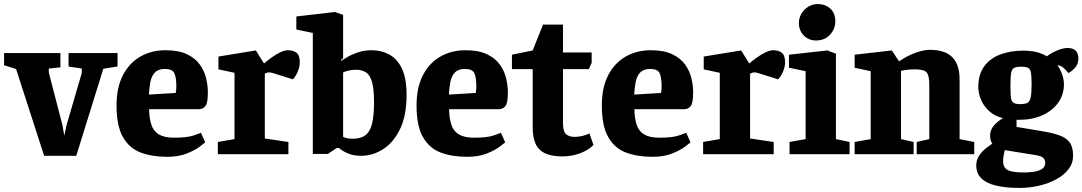

<svg xmlns="http://www.w3.org/2000/svg" viewBox="-42 -758 5322 944"><path d="M175 8 37 -419 -22 -437V-497H255V-427L198 -421V-401L265 -143L274 -91L285 -142L360 -399V-421L295 -431V-497H536V-431L466 -420L333 8Z M780 13Q707 13 651 -7.5Q595 -28 563 -83Q531 -138 531 -240Q531 -327 562 -387.5Q593 -448 647.5 -479.5Q702 -511 772 -511Q836 -511 877 -491.5Q918 -472 940.5 -440.5Q963 -409 971.5 -373Q980 -337 980 -303Q980 -252 968 -236.5Q956 -221 934 -221H691Q692 -174 703 -142.5Q714 -111 741 -96Q768 -81 814 -81Q878 -81 910 -92Q942 -103 946 -105L967 -58Q963 -54 939.5 -36.5Q916 -19 876 -3Q836 13 780 13ZM690 -293 822 -301Q825 -319 825 -331Q825 -378 815 -398.5Q805 -419 769 -419Q736 -419 719.5 -401.5Q703 -384 697.5 -355.5Q692 -327 690 -293Z M1029 0V-60L1111 -74V-400L1032 -417V-480L1216 -510L1256 -446Q1272 -460 1293 -475Q1314 -490 1335.5 -500.5Q1357 -511 1373 -511Q1400 -511 1416 -498.5Q1432 -486 1432 -451Q1432 -431 1422.5 -407.5Q1413 -384 1398 -368L1315 -394Q1304 -398 1295.5 -400Q1287 -402 1281 -402Q1274 -402 1269.5 -400Q1265 -398 1260 -396V-77L1376 -60V0Z M1735 8Q1705 8 1683.5 1.5Q1662 -5 1647.5 -14Q1633 -23 1625 -30H1613L1570 -1H1496V-596L1415 -613V-677L1605 -699L1645 -685V-471L1634 -463L1636 -459Q1643 -464 1664 -476.5Q1685 -489 1716.5 -500Q1748 -511 1785 -511Q1833 -511 1872 -490Q1911 -469 1934 -421Q1957 -373 1957 -292Q1957 -188 1924 -121.5Q1891 -55 1840 -23.5Q1789 8 1735 8ZM1694 -76Q1730 -76 1753 -92Q1776 -108 1786.5 -147Q1797 -186 1797 -255Q1797 -319 1787.5 -353.5Q1778 -388 1758.5 -401.5Q1739 -415 1709 -415Q1686 -415 1669.5 -410.5Q1653 -406 1645 -402V-85Q1654 -81 1664.5 -78.5Q1675 -76 1694 -76Z M2255 13Q2182 13 2126 -7.5Q2070 -28 2038 -83Q2006 -138 2006 -240Q2006 -327 2037 -387.5Q2068 -448 2122.5 -479.5Q2177 -511 2247 -511Q2311 -511 2352 -491.5Q2393 -472 2415.5 -440.5Q2438 -409 2446.5 -373Q2455 -337 2455 -303Q2455 -252 2443 -236.5Q2431 -221 2409 -221H2166Q2167 -174 2178 -142.5Q2189 -111 2216 -96Q2243 -81 2289 -81Q2353 -81 2385 -92Q2417 -103 2421 -105L2442 -58Q2438 -54 2414.5 -36.5Q2391 -19 2351 -3Q2311 13 2255 13ZM2165 -293 2297 -301Q2300 -319 2300 -331Q2300 -378 2290 -398.5Q2280 -419 2244 -419Q2211 -419 2194.5 -401.5Q2178 -384 2172.5 -355.5Q2167 -327 2165 -293Z M2724 11Q2669 11 2636.5 -5Q2604 -21 2590.5 -53Q2577 -85 2577 -132V-418H2475V-489L2577 -510L2628 -637H2726V-500H2867V-449L2853 -418H2726V-154Q2726 -111 2741.5 -98Q2757 -85 2782 -85Q2802 -85 2821 -89.5Q2840 -94 2856 -102L2876 -45Q2850 -19 2809 -4Q2768 11 2724 11Z M3166 13Q3093 13 3037 -7.5Q2981 -28 2949 -83Q2917 -138 2917 -240Q2917 -327 2948 -387.5Q2979 -448 3033.5 -479.5Q3088 -511 3158 -511Q3222 -511 3263 -491.5Q3304 -472 3326.5 -440.5Q3349 -409 3357.5 -373Q3366 -337 3366 -303Q3366 -252 3354 -236.5Q3342 -221 3320 -221H3077Q3078 -174 3089 -142.5Q3100 -111 3127 -96Q3154 -81 3200 -81Q3264 -81 3296 -92Q3328 -103 3332 -105L3353 -58Q3349 -54 3325.5 -36.5Q3302 -19 3262 -3Q3222 13 3166 13ZM3076 -293 3208 -301Q3211 -319 3211 -331Q3211 -378 3201 -398.5Q3191 -419 3155 -419Q3122 -419 3105.5 -401.5Q3089 -384 3083.5 -355.5Q3078 -327 3076 -293Z M3415 0V-60L3497 -74V-400L3418 -417V-480L3602 -510L3642 -446Q3658 -460 3679 -475Q3700 -490 3721.5 -500.5Q3743 -511 3759 -511Q3786 -511 3802 -498.5Q3818 -486 3818 -451Q3818 -431 3808.5 -407.5Q3799 -384 3784 -368L3701 -394Q3690 -398 3681.5 -400Q3673 -402 3667 -402Q3660 -402 3655.5 -400Q3651 -398 3646 -396V-77L3762 -60V0Z M3840 0V-60L3919 -74V-408L3837 -425V-489L4026 -510L4068 -494V-74L4135 -60V0ZM3970 -559Q3935 -559 3910.5 -583Q3886 -607 3886 -645Q3886 -682 3913.5 -710Q3941 -738 3979 -738Q4015 -738 4040 -716Q4065 -694 4065 -653Q4065 -616 4039 -587.5Q4013 -559 3970 -559Z M4160 0V-60L4239 -74V-408L4160 -425V-489L4343 -510L4377 -458H4381Q4419 -484 4459 -498.5Q4499 -513 4530 -513Q4604 -513 4640 -477Q4676 -441 4676 -367V-74L4748 -60V0H4465V-60L4527 -74V-341Q4527 -387 4514 -402Q4501 -417 4457 -417Q4444 -417 4429 -416Q4414 -415 4388 -410V-74L4450 -60V0Z M4970 166Q4905 166 4857 155Q4809 144 4783.5 119.5Q4758 95 4758 55Q4758 37 4764.5 21.5Q4771 6 4782.5 -7Q4794 -20 4808 -31Q4822 -42 4837 -52Q4830 -61 4828 -71.5Q4826 -82 4826 -92Q4826 -121 4847 -143.5Q4868 -166 4890 -177Q4848 -187 4821 -212Q4794 -237 4781 -268.5Q4768 -300 4768 -329Q4768 -393 4797.5 -432.5Q4827 -472 4877 -490.5Q4927 -509 4989 -509Q5025 -509 5054 -502Q5083 -495 5105 -481Q5116 -490 5133.5 -499.5Q5151 -509 5170.5 -515.5Q5190 -522 5207 -522Q5235 -522 5247.5 -508Q5260 -494 5260 -471Q5260 -441 5241.5 -422.5Q5223 -404 5211 -399L5197 -415Q5188 -424 5178.5 -430.5Q5169 -437 5157 -437Q5174 -413 5181.5 -388.5Q5189 -364 5189 -343Q5189 -293 5161 -253.5Q5133 -214 5083.5 -191.5Q5034 -169 4970 -169H4956V-134L5076 -114Q5131 -105 5165.5 -93Q5200 -81 5217 -58Q5234 -35 5234 8Q5234 45 5211.5 74Q5189 103 5151.5 123.5Q5114 144 5067 155Q5020 166 4970 166ZM4993 90Q5009 90 5033.5 87.5Q5058 85 5077.5 75Q5097 65 5097 43Q5097 28 5087.5 18.5Q5078 9 5052 5L4898 -20Q4895 -9 4892.5 6Q4890 21 4890 37Q4890 64 4911 77Q4932 90 4993 90ZM4974 -246Q4999 -246 5010.5 -253Q5022 -260 5026 -281Q5030 -302 5030 -343Q5030 -378 5027.5 -397Q5025 -416 5015 -423Q5005 -430 4980 -430Q4956 -430 4944.5 -424.5Q4933 -419 4929.5 -399.5Q4926 -380 4926 -337Q4926 -300 4928 -280.5Q4930 -261 4940 -253.5Q4950 -246 4974 -246Z"/></svg>

Font: Faustina ExtraBold
Style: Regular
Weight: 800
Designer: Alfonso Garcia
Foundry: http://www.omnibus-type.com
Version: Version 1.200